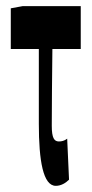

<svg xmlns="http://www.w3.org/2000/svg" viewBox="-20 -589 297 623"><path d="M161 14C178 14 193 5 204 -6L198 -139C189 -132 180 -130 171 -130C156 -130 148 -141 148 -181C148 -242 149 -336 150 -430H242V-569H53L15 -562V-430H106V-187C106 -67 120 14 161 14Z"/></svg>

Font: 寒蝉无机体 CompactMedium
Style: Regular
Weight: 500
Width: 3
Designer: ChillTanhei {Warren2060}; 
Source Han Sans {Ryoko NISHIZUKA 西塚涼子 (kana, bopomofo & ideographs); Paul D. Hunt (Latin, Gre
Foundry: ChillType&Adobe
Version: Version 1.000;Glyphs 3.1.1 (3135)